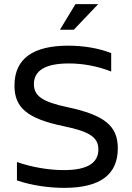

<svg xmlns="http://www.w3.org/2000/svg" viewBox="-20 -900 640 929"><path d="M518 -554V-643C457 -667 384 -679 310 -679C141 -679 50 -617 50 -486C50 -380 110 -326 290 -289C410 -264 456 -237 456 -177C456 -112 404 -77 289 -77C213 -77 131 -92 62 -116V-27C133 -3 215 9 291 9C467 9 550 -57 550 -182C550 -290 488 -343 304 -382C187 -407 144 -435 144 -493C144 -558 199 -593 313 -593C379 -593 449 -581 518 -554ZM270 -756H337L455 -880H345Z"/></svg>

Font: LT Wave Mono
Style: Regular
Weight: 400
Designer: Daniel Lyons
Version: Version 2.5 (Glyphs App)